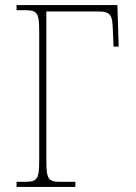

<svg xmlns="http://www.w3.org/2000/svg" viewBox="-20 -734 534 754"><path d="M45 0H276V-20H218C168 -20 162 -31 162 -108V-689H363C415 -689 421 -675 423 -620L426 -551H446L441 -714H45V-694H78C128 -694 134 -683 134 -606V-108C134 -31 128 -20 78 -20H45Z"/></svg>

Font: Noto Serif SemiCondensed Thin
Style: Regular
Weight: 100
Width: 4
Designer: Monotype Design Team
Foundry: Monotype Imaging Inc.
Version: Version 2.015